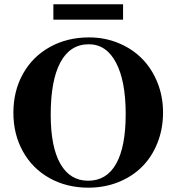

<svg xmlns="http://www.w3.org/2000/svg" viewBox="-20 -850 818 889"><path d="M392.1 -676.8Q465.3 -676.8 529.1 -650.4Q592.8 -624 637.9 -578.1Q683.1 -532.2 709 -467.8Q734.9 -403.3 734.9 -329.1Q734.9 -253.4 709.2 -188.7Q683.6 -124 638.2 -78.4Q592.8 -32.7 528.3 -6.8Q463.9 19 389.2 19Q289.1 19 209.7 -25.1Q130.4 -69.3 86.2 -148.7Q42 -228 42 -328.1Q42 -428.7 86.4 -508.3Q130.9 -587.9 210.9 -632.3Q291 -676.8 392.1 -676.8ZM391.1 -645Q304.7 -645 259.8 -561.5Q214.8 -478 214.8 -318.8Q214.8 -169.9 259.5 -91.6Q304.2 -13.2 388.2 -13.2Q473.6 -13.2 517.8 -91.8Q562 -170.4 562 -321.8Q562 -475.1 517.1 -560.1Q472.2 -645 391.1 -645ZM549.8 -830.1V-758.8H227.1V-830.1Z"/></svg>

Font: Accordance
Style: Bold
Weight: 700
Version: Version 1.2 (build January 31, 2020) Miklal Software Solutio